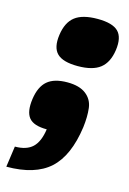

<svg xmlns="http://www.w3.org/2000/svg" viewBox="-111 -555 547 817"><g transform="rotate(15 163.0 -146.0)"><path d="M215 -500Q281 -500 306.5 -474.5Q332 -449 324 -392Q316 -336 283 -310Q250 -284 184 -284Q119 -284 93 -309.5Q67 -335 75 -392Q83 -449 116 -474.5Q149 -500 215 -500ZM127 10Q69 10 48 -16Q27 -42 35 -99Q43 -155 73 -180.5Q103 -206 161 -206Q214 -206 243 -183.5Q272 -161 276.5 -124Q281 -87 275 -39Q257 91 192.5 149.5Q128 208 2 208L15 116Q66 116 92.5 91Q119 66 127 10Z"/></g></svg>

Font: Fivo Sans Modern ExtBlk
Style: Regular
Weight: 900
Designer: Alexander Slobzheninov
Foundry: Alexander Slobzheninov
Version: 1.0